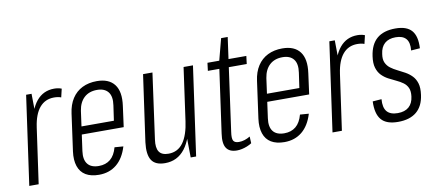

<svg xmlns="http://www.w3.org/2000/svg" viewBox="-63 -906 2624 1148"><g transform="rotate(-10 1249.0 -332.0)"><path d="M112 -540H145L147 -382L93 0H36ZM121 -352Q134 -447 175.5 -497Q217 -547 283 -547Q295 -547 306.5 -545Q318 -543 328 -539L316 -488Q298 -495 273 -495Q219 -495 185.5 -455.5Q152 -416 141 -339Z M459 7Q410 7 378.5 -12Q347 -31 334.5 -68.5Q322 -106 329 -158L360 -382Q367 -435 391 -472Q415 -509 453.5 -528Q492 -547 542 -547Q615 -547 648.5 -503Q682 -459 670 -374L653 -248H388L395 -296H612L597 -262L615 -387Q623 -440 601.5 -467.5Q580 -495 534 -495Q486 -495 456 -467.5Q426 -440 418 -389L385 -150Q378 -99 399 -72Q420 -45 467 -45Q509 -45 537 -68Q565 -91 578 -139L631 -135Q610 -65 566 -29Q522 7 459 7Z M824 -142Q817 -93 833 -69Q849 -45 890 -45Q946 -45 979 -90Q1012 -135 1024 -224L1051 -289L1043 -229Q1027 -112 981 -52.5Q935 7 860 7Q801 7 778.5 -28Q756 -63 765 -136L822 -540H879ZM1049 0H1016L1014 -154L1068 -540H1125Z M1296 7Q1251 7 1232.5 -21Q1214 -49 1223 -109L1282 -530L1319 -671H1359L1281 -109Q1275 -70 1283 -55.5Q1291 -41 1317 -41Q1334 -41 1351.5 -46.5Q1369 -52 1385 -62L1387 -21Q1373 -12 1358 -6Q1343 0 1327 3.5Q1311 7 1296 7ZM1213 -540H1449L1443 -492H1207Z M1585 7Q1536 7 1504.5 -12Q1473 -31 1460.5 -68.5Q1448 -106 1455 -158L1486 -382Q1493 -435 1517 -472Q1541 -509 1579.5 -528Q1618 -547 1668 -547Q1741 -547 1774.5 -503Q1808 -459 1796 -374L1779 -248H1514L1521 -296H1738L1723 -262L1741 -387Q1749 -440 1727.5 -467.5Q1706 -495 1660 -495Q1612 -495 1582 -467.5Q1552 -440 1544 -389L1511 -150Q1504 -99 1525 -72Q1546 -45 1593 -45Q1635 -45 1663 -68Q1691 -91 1704 -139L1757 -135Q1736 -65 1692 -29Q1648 7 1585 7Z M1953 -540H1986L1988 -382L1934 0H1877ZM1962 -352Q1975 -447 2016.5 -497Q2058 -547 2124 -547Q2136 -547 2147.5 -545Q2159 -543 2169 -539L2157 -488Q2139 -495 2114 -495Q2060 -495 2026.5 -455.5Q1993 -416 1982 -339Z M2275 6Q2204 6 2173.5 -30Q2143 -66 2146 -141L2200 -145Q2196 -94 2216.5 -70Q2237 -46 2282 -46Q2325 -46 2349.5 -67.5Q2374 -89 2379 -130Q2383 -162 2374 -182Q2365 -202 2347 -215Q2329 -228 2306 -238.5Q2283 -249 2260.5 -261Q2238 -273 2220.5 -291Q2203 -309 2194.5 -337Q2186 -365 2192 -407Q2202 -478 2242.5 -512.5Q2283 -547 2355 -547Q2423 -547 2453 -512.5Q2483 -478 2479 -405L2425 -401Q2430 -449 2410 -472Q2390 -495 2347 -495Q2305 -495 2280.5 -473.5Q2256 -452 2251 -410Q2246 -378 2255.5 -357.5Q2265 -337 2283 -323.5Q2301 -310 2323.5 -299Q2346 -288 2368.5 -275.5Q2391 -263 2408.5 -245Q2426 -227 2434.5 -199.5Q2443 -172 2437 -129Q2428 -62 2387 -28Q2346 6 2275 6Z"/></g></svg>

Font: Pathway Extreme Condensed Thin
Style: Italic
Weight: 250
Width: 3
Italic angle: -8°
Version: Version 1.001;gftools[0.9.26]